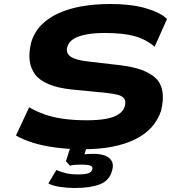

<svg xmlns="http://www.w3.org/2000/svg" viewBox="-20 -736 888 961"><path d="M396 11Q324 11 259 2.5Q194 -6 143.5 -22Q93 -38 60 -58L126 -199Q162 -178 204.5 -163Q247 -148 299.5 -141Q352 -134 415 -134Q472 -134 512 -141.5Q552 -149 575 -165Q598 -181 604 -202Q612 -230 601 -243.5Q590 -257 565.5 -262.5Q541 -268 505 -272L339 -288Q202 -303 156.5 -362.5Q111 -422 136 -523Q151 -574 186 -610Q221 -646 272.5 -669.5Q324 -693 389.5 -704.5Q455 -716 533 -716Q636 -716 709 -695Q782 -674 816 -641L754 -502Q711 -539 654 -555Q597 -571 504 -571Q452 -571 412 -563.5Q372 -556 348 -541Q324 -526 317 -502Q308 -471 333 -453Q358 -435 423 -428L578 -410Q709 -395 761 -343Q813 -291 786 -181Q770 -134 738 -98.5Q706 -63 656 -38.5Q606 -14 541.5 -1.5Q477 11 396 11ZM354 205Q318 205 280.5 199.5Q243 194 222 182L262 115Q286 125 310.5 131Q335 137 372 137Q405 137 421.5 131.5Q438 126 442 112Q446 97 431 92.5Q416 88 392 88Q381 88 363.5 88.5Q346 89 330 93L310 71L339 -20H420L395 62L362 44Q382 39 403 36.5Q424 34 448 34Q480 34 503.5 42Q527 50 538.5 69Q550 88 541 118Q528 168 480 186.5Q432 205 354 205Z"/></svg>

Font: Nunito Sans 7pt Expanded ExtraBold
Style: Italic
Weight: 800
Width: 7
Italic angle: -9°
Designer: Vernon Adams
Foundry: Vernon Adams
Version: Version 3.101;gftools[0.9.27]